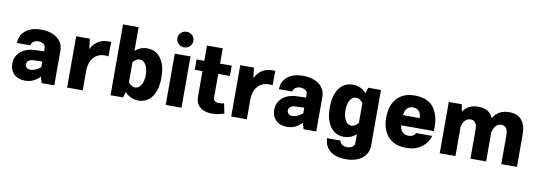

<svg xmlns="http://www.w3.org/2000/svg" viewBox="-70 -1281 5618 2003"><g transform="rotate(10 2739.0 -279.5)"><path d="M511.2 -364.7V0H377.4L357.9 -64Q320.3 -26.9 283.2 -10.7Q246.1 5.4 202.6 5.4Q127.9 5.4 84 -36.4Q40 -78.1 40 -148.9Q40 -199.7 65.7 -239Q91.3 -278.3 137.9 -301.5Q184.6 -324.7 247.1 -326.7L344.7 -330.1V-364.7Q344.7 -393.6 321.5 -408.2Q298.3 -422.9 268.1 -422.9Q237.8 -422.9 216.8 -407.2Q195.8 -391.6 191.9 -367.2H50.8Q51.8 -449.2 111.6 -498.8Q171.4 -548.3 276.9 -548.3Q345.7 -548.3 398.4 -526.6Q451.2 -504.9 481.2 -463.9Q511.2 -422.9 511.2 -364.7ZM181.2 -166Q181.2 -143.1 196.3 -129.6Q211.4 -116.2 237.3 -116.2Q286.6 -116.2 344.7 -162.1V-223.1L250.5 -219.2Q218.3 -217.8 199.7 -203.1Q181.2 -188.5 181.2 -166Z M647 -543.5H792L804.7 -435.1Q829.6 -486.3 874.8 -517.8Q919.9 -549.3 991.7 -549.3Q998 -549.3 1004.4 -549.3Q1010.7 -549.3 1017.1 -548.8L1015.6 -395Q1007.8 -397.5 998.5 -398.2Q989.3 -398.9 979.5 -398.9Q904.3 -398.9 860.1 -350.3Q815.9 -301.8 812.5 -217.3V0H647Z M1239.7 0H1106.9V-750H1272.5V-498Q1326.2 -548.3 1399.4 -548.3Q1492.7 -548.3 1545.2 -474.9Q1597.7 -401.4 1597.7 -272.5Q1597.7 -143.6 1545.2 -69.6Q1492.7 4.4 1399.4 4.4Q1316.9 4.4 1258.3 -60.5ZM1343.8 -419.9Q1304.2 -419.9 1272.5 -378.9V-166.5Q1305.2 -124 1344.2 -124Q1383.8 -124 1408 -165Q1432.1 -206.1 1432.1 -272Q1432.1 -338.4 1407.7 -379.2Q1383.3 -419.9 1343.8 -419.9Z M1690.4 -708Q1690.4 -742.7 1715.3 -766.1Q1740.2 -789.6 1774.9 -789.6Q1809.6 -789.6 1834.7 -766.1Q1859.9 -742.7 1859.9 -708Q1859.9 -673.8 1834.7 -649.2Q1809.6 -624.5 1774.9 -624.5Q1740.2 -624.5 1715.3 -649.2Q1690.4 -673.8 1690.4 -708ZM1691.4 -543.5H1858.4V0H1691.4Z M2288.1 -122.6 2309.6 -17.6Q2280.8 -8.3 2248 -1.5Q2215.3 5.4 2182.1 5.4Q2135.3 5.4 2095.5 -9.8Q2055.7 -24.9 2031.7 -58.1Q2007.8 -91.3 2007.8 -145.5V-414.1H1925.8V-523.4H2007.8V-685.1H2174.8V-523.4H2298.8V-414.1H2174.8V-165Q2174.8 -139.6 2190.4 -127.4Q2206.1 -115.2 2231.9 -115.2Q2244.6 -115.2 2260.3 -117.4Q2275.9 -119.6 2288.1 -122.6Z M2385.3 -543.5H2530.3L2543 -435.1Q2567.9 -486.3 2613 -517.8Q2658.2 -549.3 2730 -549.3Q2736.3 -549.3 2742.7 -549.3Q2749 -549.3 2755.4 -548.8L2753.9 -395Q2746.1 -397.5 2736.8 -398.2Q2727.5 -398.9 2717.8 -398.9Q2642.6 -398.9 2598.4 -350.3Q2554.2 -301.8 2550.8 -217.3V0H2385.3Z M3286.1 -364.7V0H3152.3L3132.8 -64Q3095.2 -26.9 3058.1 -10.7Q3021 5.4 2977.5 5.4Q2902.8 5.4 2858.9 -36.4Q2814.9 -78.1 2814.9 -148.9Q2814.9 -199.7 2840.6 -239Q2866.2 -278.3 2912.8 -301.5Q2959.5 -324.7 3022 -326.7L3119.6 -330.1V-364.7Q3119.6 -393.6 3096.4 -408.2Q3073.2 -422.9 3043 -422.9Q3012.7 -422.9 2991.7 -407.2Q2970.7 -391.6 2966.8 -367.2H2825.7Q2826.7 -449.2 2886.5 -498.8Q2946.3 -548.3 3051.8 -548.3Q3120.6 -548.3 3173.3 -526.6Q3226.1 -504.9 3256.1 -463.9Q3286.1 -422.9 3286.1 -364.7ZM2956.1 -166Q2956.1 -143.1 2971.2 -129.6Q2986.3 -116.2 3012.2 -116.2Q3061.5 -116.2 3119.6 -162.1V-223.1L3025.4 -219.2Q2993.2 -217.8 2974.6 -203.1Q2956.1 -188.5 2956.1 -166Z M3381.3 -271Q3381.3 -400.4 3434.3 -474.1Q3487.3 -547.9 3580.1 -547.9Q3663.1 -547.9 3722.7 -481.9L3741.2 -543.5H3875.5V44.9Q3875.5 103.5 3845.5 145.3Q3815.4 187 3762 209.2Q3708.5 231.4 3638.2 231.4Q3530.8 231.4 3470.9 181.6Q3411.1 131.8 3409.7 49.3H3551.3Q3555.2 73.2 3576.2 89.1Q3597.2 105 3629.9 105Q3661.6 105 3685.1 89.8Q3708.5 74.7 3708.5 44.9V-46.9Q3653.8 4.9 3580.1 4.9Q3487.3 4.9 3434.3 -68.8Q3381.3 -142.6 3381.3 -271ZM3547.4 -271.5Q3547.4 -205.1 3571.5 -164.3Q3595.7 -123.5 3635.3 -123.5Q3676.8 -123.5 3708.5 -167V-375Q3675.3 -419.4 3634.8 -419.4Q3595.2 -419.4 3571.3 -378.4Q3547.4 -337.4 3547.4 -271.5Z M4147.9 -217.3Q4151.9 -173.3 4175 -148.4Q4198.2 -123.5 4241.7 -123.5Q4294.9 -123.5 4314.5 -164.6H4485.4Q4465.8 -90.8 4401.4 -42.7Q4336.9 5.4 4235.8 5.4Q4113.3 5.4 4046.4 -68.4Q3979.5 -142.1 3979.5 -271.5Q3979.5 -399.9 4046.4 -474.1Q4113.3 -548.3 4233.4 -548.3Q4376.5 -548.3 4439.5 -460.2Q4502.4 -372.1 4493.7 -217.3ZM4148.9 -325.2H4324.7Q4324.2 -369.6 4302 -396.2Q4279.8 -422.9 4235.8 -422.9Q4197.3 -422.9 4173.6 -395.8Q4149.9 -368.7 4148.9 -325.2Z M4594.2 -543.5H4732.4L4745.6 -466.8Q4799.3 -548.3 4908.7 -548.3Q5024.4 -548.3 5064.9 -455.6Q5119.6 -548.3 5235.4 -548.3Q5321.8 -548.3 5366.9 -495.6Q5412.1 -442.9 5412.1 -342.8V0H5246.1V-305.7Q5246.1 -403.8 5177.7 -403.8Q5142.6 -403.8 5120.4 -380.1Q5098.1 -356.4 5085.9 -310.1H5085.4V0H4919.4V-305.7Q4919.4 -403.8 4851.1 -403.8Q4785.6 -403.8 4760.7 -315.4V0H4594.2Z"/></g></svg>

Font: Estedad-FD ExtraBold
Style: Regular
Weight: 800
Designer: Amin Abedi
Version: Version 7.3